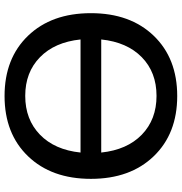

<svg xmlns="http://www.w3.org/2000/svg" viewBox="2 -782 790 834"><g transform="rotate(-90 397.0 -365.0)"><path d="M135.3 -92.3Q37.1 -194.3 37.1 -365.2Q37.1 -536.1 135.3 -638.2Q233.4 -740.2 397 -740.2Q560.5 -740.2 658.7 -638.2Q756.8 -536.1 756.8 -365.2Q756.8 -194.3 658.7 -92.3Q560.5 9.8 397 9.8Q233.4 9.8 135.3 -92.3ZM151.4 -320.3Q163.1 -208 229 -144Q294.9 -80.1 397.5 -80.1Q500 -80.1 565.4 -144Q630.9 -208 642.6 -320.3ZM151.4 -410.2H642.6Q630.9 -522.5 565.4 -586.4Q500 -650.4 397.5 -650.4Q294.9 -650.4 229 -586.4Q163.1 -522.5 151.4 -410.2Z"/></g></svg>

Font: GenEi M Gothic v2 Medium
Style: Regular
Weight: 500
Version: Version 2.0